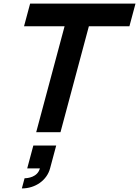

<svg xmlns="http://www.w3.org/2000/svg" viewBox="-20 -740 779 1075"><path d="M182.7 0H318.7L477.6 -593H704.6L738.7 -720H148.7L114.6 -593H341.6ZM102.3 315C178.3 315 242.7 269 260.3 203L294.6 75H166.6L132.3 203H203.3C189.9 253 133.6 258 117.6 258Z"/></svg>

Font: Manrope
Style: ExtraBoldItalic
Weight: 800
Italic angle: -15°
Designer: Mikhail Sharanda
Foundry: Mikhail Sharanda
Version: Version 4.502;hotconv 1.0.109;makeotfexe 2.5.65596